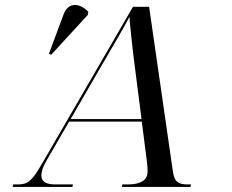

<svg xmlns="http://www.w3.org/2000/svg" viewBox="-20 -741 920 761"><path d="M183 -524 328 -682 330 -694C299 -728 251 -736 232 -684L174 -528ZM30 0H267L269 -10H200C162 -10 144 -21 144 -46C144 -60 149 -78 163 -102L254 -259H542L563 -95C564 -86 565 -72 565 -61C565 -29 540 -10 488 -10H465L463 0H735L737 -10H724C685 -10 671 -21 665 -63L571 -714H507L144 -88C106 -23 90 -10 51 -10H32ZM378 -473C412 -532 471 -631 493 -674C496 -631 508 -523 516 -464L541 -269H260Z"/></svg>

Font: Noto Serif Display
Style: Italic
Weight: 400
Italic angle: -12°
Designer: Monotype Design Team
Foundry: Monotype Imaging Inc.
Version: Version 2.009